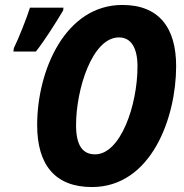

<svg xmlns="http://www.w3.org/2000/svg" viewBox="-20 -745 744 775"><path d="M351 10C590 10 691 -269 691 -478C691 -634 621 -725 474 -725C244 -725 130 -462 130 -240C130 -79 203 10 351 10ZM34 -537H125C164 -587 207 -656 235 -703L236 -714H101C88 -673 55 -589 36 -551ZM364 -122C314 -122 287 -157 287 -240C287 -384 352 -594 460 -594C509 -594 535 -552 535 -477C535 -319 466 -122 364 -122Z"/></svg>

Font: Noto Sans Display SemiCondensed Extra
Style: Italic
Weight: 800
Width: 4
Italic angle: -12°
Designer: Monotype Design Team
Foundry: Monotype Imaging Inc.
Version: Version 1.900